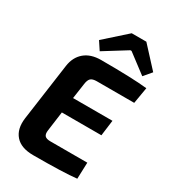

<svg xmlns="http://www.w3.org/2000/svg" viewBox="-220 -1034 1023 1148"><g transform="rotate(30 291.5 -460.0)"><path d="M231 -734 194 -790 343 -923H444L571 -785L526 -732L395 -831H387ZM564 -570H306Q277 -570 264.5 -558.5Q252 -547 248 -516L233 -412H505L491 -304H218L200 -171Q196 -143 206.5 -131.5Q217 -120 245 -120H500L496 -7Q408 3 197 3Q113 3 74 -41.5Q35 -86 45 -163L100 -557Q109 -621 151.5 -657Q194 -693 265 -693Q483 -693 583 -682Z"/></g></svg>

Font: Ezarion
Style: Bold Italic
Weight: 700
Italic angle: -8°
Designer: Natanael Gama
Version: Version 1.001;PS 001.001;hotconv 1.0.70;makeotf.lib2.5.58329